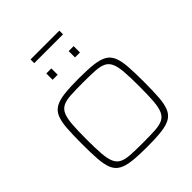

<svg xmlns="http://www.w3.org/2000/svg" viewBox="-276 -1214 1395 1395"><g transform="rotate(-45 422.0 -516.5)"><path d="M422 8Q331 8 272 1Q213 -6 178.5 -26Q144 -46 128 -85Q112 -124 107.5 -187Q103 -250 103 -344Q103 -438 107.5 -501Q112 -564 128 -603Q144 -642 178.5 -662Q213 -682 272 -689Q331 -696 422 -696Q513 -696 572.5 -689Q632 -682 666 -662Q700 -642 716 -603Q732 -564 736.5 -501Q741 -438 741 -344Q741 -250 736.5 -187Q732 -124 716 -85Q700 -46 666 -26Q632 -6 572.5 1Q513 8 422 8ZM422 -35Q498 -35 547.5 -38Q597 -41 626.5 -55.5Q656 -70 670.5 -103Q685 -136 689.5 -194Q694 -252 694 -344Q694 -436 689.5 -494Q685 -552 670.5 -585Q656 -618 626.5 -632.5Q597 -647 547.5 -650Q498 -653 422 -653Q346 -653 296.5 -650Q247 -647 217.5 -632.5Q188 -618 173.5 -585Q159 -552 154.5 -494Q150 -436 150 -344Q150 -252 154.5 -194Q159 -136 173.5 -103Q188 -70 217.5 -55.5Q247 -41 296.5 -38Q346 -35 422 -35ZM282 -823V-888H334V-823ZM512 -823V-888H563V-823ZM273 -1003V-1041H569V-1003Z"/></g></svg>

Font: Saira Expanded ExtraLight
Style: Regular
Weight: 250
Width: 7
Designer: Hector Gatti with collaboration of the Omnibus-Type team
Foundry: Omnibus-Type
Version: Version 1.101